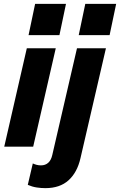

<svg xmlns="http://www.w3.org/2000/svg" viewBox="-20 -760 622 995"><path d="M2 0 119 -510H269L152 0ZM128 -578 162 -740H322L288 -578ZM215 215Q193 215 170 211.5Q147 208 124 198L150 87Q158 91 169 94Q180 97 192 97Q215 97 230 83.5Q245 70 251 43L379 -510H529L397 60Q380 134 335 174.5Q290 215 215 215ZM388 -578 422 -740H582L548 -578Z"/></svg>

Font: Instrument Sans
Style: Bold Italic
Weight: 700
Italic angle: -13°
Designer: Rodrigo Fuenzalida
Foundry: fragTYPE
Version: Version 1.000;gftools[0.9.28]